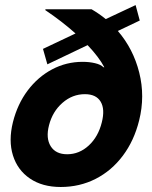

<svg xmlns="http://www.w3.org/2000/svg" viewBox="-20 -737 607 767"><path d="M222.5 10Q149.2 10 99.6 -23.8Q50 -57.5 31.7 -116.2Q13.3 -175 31.7 -249.2Q50 -321.7 90.8 -375.8Q131.7 -430 188.3 -460Q245 -490 310 -490Q336.7 -490 359.6 -484.6Q382.5 -479.2 393.3 -468.3H396.7Q375.8 -508.3 330 -556.7L169.2 -480L151.7 -541.7L281.7 -603.3Q227.5 -651.7 160.8 -696.7L161.7 -700H345.8Q375.8 -682.5 402.5 -660.8L521.7 -716.7L538.3 -655L450.8 -613.3Q512.5 -541.7 536.2 -447.1Q560 -352.5 535.8 -255.8Q515.8 -175 470.8 -115Q425.8 -55 362.1 -22.5Q298.3 10 222.5 10ZM248.3 -120.8Q296.7 -120.8 334.6 -155.8Q372.5 -190.8 386.7 -248.3Q400 -300.8 382.1 -330.8Q364.2 -360.8 319.2 -360.8Q269.2 -360.8 229.6 -326.2Q190 -291.7 175.8 -236.7Q162.5 -185 182.5 -152.9Q202.5 -120.8 248.3 -120.8Z"/></svg>

Font: Funnel Sans ExtraBold
Style: Italic
Weight: 800
Italic angle: -14.036°
Version: Version 1.000; Beta; Release 5; Build 24; ttfautohint (v1.8.